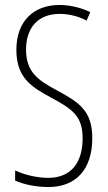

<svg xmlns="http://www.w3.org/2000/svg" viewBox="-20 -744 434 774"><path d="M352 -187C352 -297 300 -331 209 -380C137 -419 85 -451 85 -544C85 -632 133 -688 221 -688C249 -688 290 -682 329 -661L344 -695C314 -710 267 -724 220 -724C117 -724 46 -660 46 -543C46 -429 109 -392 187 -350C274 -303 313 -275 313 -186C313 -90 268 -27 174 -27C131 -27 78 -39 41 -57V-16C81 2 133 10 175 10C287 10 352 -62 352 -187Z"/></svg>

Font: Noto Sans Sinhala ExtraCondensed ExtraLight
Style: Regular
Weight: 200
Width: 2
Designer: Jelle Bosma - Monotype Design Team
Foundry: Monotype Imaging Inc.
Version: Version 2.006